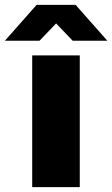

<svg xmlns="http://www.w3.org/2000/svg" viewBox="-86 -767 460 787"><path d="M46 0V-540H241V0ZM-66 -600 64 -747H224L354 -600H212L144 -671L76 -600Z"/></svg>

Font: Mona Sans Expanded ExtraBold
Style: Regular
Weight: 800
Width: 7
Designer: Deni Anggara
Foundry: GitHub
Version: Version 1.001; ttfautohint (v1.8.4.7-5d5b);gftools[0.9.33]